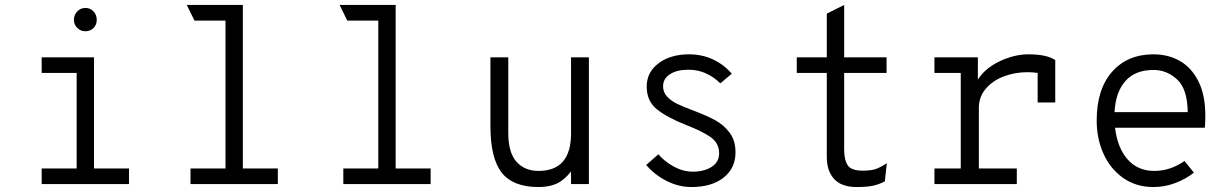

<svg xmlns="http://www.w3.org/2000/svg" viewBox="-20 -742 4968 774"><path d="M278 -662Q278 -682 291.5 -696Q305 -710 324 -710Q344 -710 357 -696Q370 -682 370 -662Q370 -642 357 -629Q344 -616 324 -616Q305 -616 291.5 -629.5Q278 -643 278 -662ZM500 -63V0H148V-63H289V-448H148V-511H359V-63Z M1100 -63V0H748V-63H889V-659H764L733 -722H959V-63Z M1716 -63V0H1364V-63H1505V-659H1380L1349 -722H1575V-63Z M1957 -234V-511H2029V-206Q2029 -127 2062 -90Q2095 -53 2151 -53Q2282 -53 2282 -204V-511H2354V0H2282V-51Q2255 -16 2224.5 -2Q2194 12 2151 12Q2048 12 2002.5 -46Q1957 -104 1957 -234Z M2585 -77 2634 -120Q2660 -90 2697 -70Q2734 -50 2773 -50Q2819 -50 2849 -69.5Q2879 -89 2879 -124Q2879 -165 2845 -189Q2811 -213 2746 -238Q2668 -269 2627.5 -302Q2587 -335 2587 -393Q2587 -451 2635 -487Q2683 -523 2758 -523Q2810 -523 2854 -502.5Q2898 -482 2930 -445L2884 -406Q2827 -461 2756 -461Q2709 -461 2681 -443Q2653 -425 2653 -394Q2653 -370 2669.5 -352.5Q2686 -335 2709.5 -323.5Q2733 -312 2776 -296Q2829 -276 2863 -257.5Q2897 -239 2921 -207.5Q2945 -176 2945 -128Q2945 -64 2897 -26Q2849 12 2767 12Q2716 12 2667.5 -12.5Q2619 -37 2585 -77Z M3313 -110V-448H3192V-511H3313V-687L3383 -722V-511H3554V-448H3383V-140Q3383 -97 3397.5 -75.5Q3412 -54 3458 -54Q3494 -54 3514 -62Q3534 -70 3555 -84L3547 -11Q3525 1 3500 6.5Q3475 12 3434 12Q3372 12 3342.5 -20.5Q3313 -53 3313 -110Z M4234 -500V-329H4163V-448Q4145 -451 4121 -451Q4073 -451 4028 -434.5Q3983 -418 3954.5 -385Q3926 -352 3926 -307V-63H4079V0H3747V-63H3853V-448H3747V-511H3922V-421Q3951 -467 4010 -495Q4069 -523 4126 -523Q4199 -523 4234 -500Z M4837 -227H4475Q4485 -145 4526 -99Q4567 -53 4633 -53Q4698 -53 4755 -93L4793 -46Q4760 -20 4717.5 -4Q4675 12 4630 12Q4560 12 4508 -24.5Q4456 -61 4428.5 -122Q4401 -183 4401 -256Q4401 -382 4463 -452.5Q4525 -523 4630 -523Q4689 -523 4736 -496.5Q4783 -470 4811 -414.5Q4839 -359 4839 -276Q4839 -249 4837 -227ZM4768 -290Q4767 -383 4725.5 -421.5Q4684 -460 4630 -460Q4556 -460 4516.5 -415Q4477 -370 4473 -290Z"/></svg>

Font: Overpass Mono Light
Style: Regular
Weight: 300
Monospace: yes
Designer: Delve Withrington, Dave Bailey
Foundry: Delve Fonts
Version: Version 1.000;DELV;Overpass